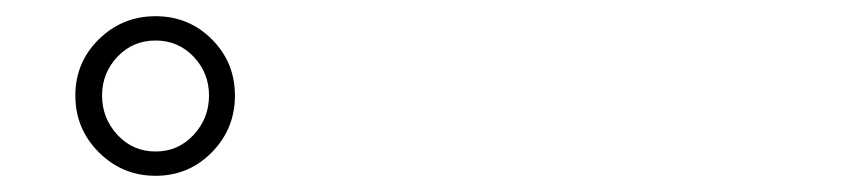

<svg xmlns="http://www.w3.org/2000/svg" viewBox="-20 -852 1040 237"><path d="M172 -635Q131 -635 102 -664Q73 -693 73 -734Q73 -775 102 -803.5Q131 -832 172 -832Q213 -832 241.5 -803.5Q270 -775 270 -734Q270 -693 241.5 -664Q213 -635 172 -635ZM172 -665Q200 -665 219 -685.5Q238 -706 238 -734Q238 -762 219 -782Q200 -802 172 -802Q144 -802 125 -782Q106 -762 106 -734Q106 -706 125 -685.5Q144 -665 172 -665Z"/></svg>

Font: Zen Old Mincho
Style: Regular
Weight: 400
Designer: Yoshimichi Ohira
Foundry: Positype
Version: Version 1.001